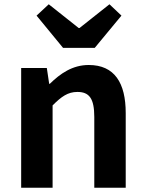

<svg xmlns="http://www.w3.org/2000/svg" viewBox="-20 -878 681 898"><path d="M79 0H226V-385C267 -426 297 -448 342 -448C397 -448 421 -418 421 -331V0H568V-349C568 -490 516 -574 395 -574C319 -574 262 -534 213 -486H210L199 -560H79ZM275 -654H423L548 -805L492 -858L352 -747H348L208 -858L151 -805Z"/></svg>

Font: Noto Sans TC
Style: Bold
Weight: 700
Designer: Ryoko NISHIZUKA 西塚涼子 (kana, bopomofo & ideographs); Paul D. Hunt (Latin, Greek & Cyrillic); Sandoll Communications 산돌커뮤니
Foundry: Adobe
Version: Version 2.004;hotconv 1.0.118;makeotfexe 2.5.65603